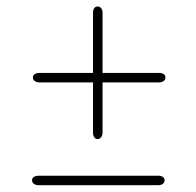

<svg xmlns="http://www.w3.org/2000/svg" viewBox="-20 -654 589 578"><path d="M79 -421Q79 -427.5 84.8 -431Q90.5 -434.5 98.5 -434.5H460Q467 -434.5 472.5 -431Q478 -427.5 478 -421Q478 -414 472.5 -410Q467 -406 460 -406H98Q90.5 -406 84.8 -410Q79 -414 79 -421ZM273.6 -235.5Q267 -235.5 263.5 -241.2Q260 -247 260 -255V-616.5Q260 -623.5 263.5 -629Q267 -634.5 273.6 -634.5Q280.7 -634.5 284.7 -629Q288.7 -623.5 288.7 -616.5V-254.5Q288.7 -247 284.7 -241.2Q280.7 -235.5 273.6 -235.5ZM76.5 -111.5Q76.5 -118 82.2 -121.5Q88 -125 96 -125H457.5Q464.5 -125 470 -121.5Q475.5 -118 475.5 -111.5Q475.5 -104.5 470 -100.5Q464.5 -96.5 457.5 -96.5H95.5Q88 -96.5 82.2 -100.5Q76.5 -104.5 76.5 -111.5Z"/></svg>

Font: Fraunces 9pt S000 Thin
Style: Regular
Weight: 100
Version: Version 1.000; ttfautohint (v1.8.3)